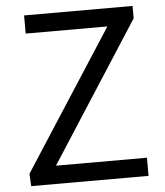

<svg xmlns="http://www.w3.org/2000/svg" viewBox="-54 -791 741 864"><g transform="rotate(-5 316.5 -359.0)"><path d="M52 25H582V-57H171L577 -687V-743H87V-661H456L49 -31Z"/></g></svg>

Font: GenEiGothic-pro-Regular
Style: Regular
Weight: 400
Designer: Ryoko NISHIZUKA (kana & ideographs); Paul D. Hunt (Latin, Greek & Cyrillic); Wenlong ZHANG (bopomofo); Sandoll Communica
Foundry: Adobe Systems Incorporated; o_tamon
Version: Version 1.000.140830